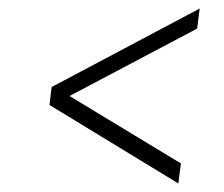

<svg xmlns="http://www.w3.org/2000/svg" viewBox="-20 -535 525 450"><path d="M96 -289 101 -331 448 -515 442 -468 143 -310 404 -152 398 -105Z"/></svg>

Font: Haskoy ExtraLight
Style: Italic
Weight: 200
Designer: Ertekin Erdin
Foundry: Ertekin Erdin
Version: Version 2.000; ttfautohint (v1.8.4.7-5d5b)